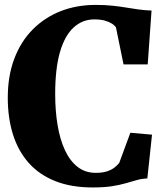

<svg xmlns="http://www.w3.org/2000/svg" viewBox="-20 -772 700 802"><path d="M367 11Q277.5 11 210.8 -15.5Q144 -42 100 -91.5Q56 -141 34.2 -210.2Q12.5 -279.5 12.5 -364Q12.5 -454.5 39.5 -526.2Q66.5 -598 116 -648.2Q165.5 -698.5 232.5 -725Q299.5 -751.5 379.5 -751.5Q419 -751.5 449.8 -748.2Q480.5 -745 506.8 -740.5Q533 -736 558.8 -732.5Q584.5 -729 613 -728L597 -503H496L464.5 -657Q459.5 -665.5 448 -673Q436.5 -680.5 418.5 -685.8Q400.5 -691 374 -691Q324.5 -691 287.5 -657.2Q250.5 -623.5 230.5 -554.5Q210.5 -485.5 210.5 -379Q210.5 -309.5 220.5 -249.5Q230.5 -189.5 251.2 -144.8Q272 -100 304 -75Q336 -50 380 -50Q407.5 -50 426.8 -56.2Q446 -62.5 458.2 -72.2Q470.5 -82 478 -91.5L524.5 -217.5L615 -209.5L595.5 -27Q571.5 -25.5 550.5 -19.5Q529.5 -13.5 505.2 -6.5Q481 0.5 448 5.8Q415 11 367 11Z"/></svg>

Font: Merriweather 48pt Black
Style: Regular
Weight: 900
Version: Version 2.100